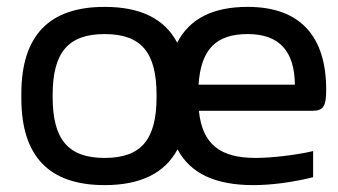

<svg xmlns="http://www.w3.org/2000/svg" viewBox="-20 -529 983 558"><path d="M42 -256V-244C42 -75 122 9 284 9C389 9 459 -26 496 -95C533 -25 606 9 716 9C768 9 830 1 890 -14V-90C845 -79 771 -70 723 -70C618 -70 568 -111 558 -207H888C921 -207 928 -222 928 -268C928 -422 854 -509 700 -509C599 -509 531 -475 495 -405C458 -475 388 -509 284 -509C122 -509 42 -425 42 -256ZM133 -247V-253C133 -376 178 -430 284 -430C391 -430 435 -376 435 -253V-247C435 -124 391 -70 284 -70C178 -70 133 -124 133 -247ZM557 -283C564 -385 607 -430 700 -430C793 -430 836 -379 837 -283Z"/></svg>

Font: LT Wave Alt
Style: Regular
Weight: 400
Designer: Daniel Lyons
Version: Version 2.5 (Glyphs App)